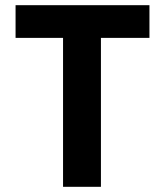

<svg xmlns="http://www.w3.org/2000/svg" viewBox="-20 -720 636 740"><path d="M223 0V-574H40V-700H556V-574H369V0Z"/></svg>

Font: Inclusive Sans
Style: Regular
Weight: 400
Designer: Olivia King
Foundry: Olivia King
Version: Version 2.004